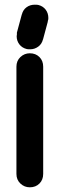

<svg xmlns="http://www.w3.org/2000/svg" viewBox="-20 -788 258 818"><path d="M50 -504Q50 -529 67 -545Q84 -561 107 -561Q132 -561 148 -545Q164 -529 164 -504V-47Q164 -22 148 -6Q132 10 107 10Q84 10 67 -6Q50 -22 50 -47ZM73 -727V-726Q78 -746 93 -757Q108 -768 128 -768Q138 -768 143 -767Q163 -762 174.5 -747Q186 -732 186 -711Q186 -708 185.5 -704.5Q185 -701 183 -696L184 -697L163 -619V-620Q158 -600 142.5 -589Q127 -578 109 -578Q98 -578 94 -579Q74 -584 62.5 -599Q51 -614 51 -634Q51 -636 51.5 -637.5Q52 -639 52 -641V-649Z"/></svg>

Font: VDS
Style: Bold
Weight: 700
Designer: artmaker
Foundry: artmaker
Version: Version 1.000 2009 initial release